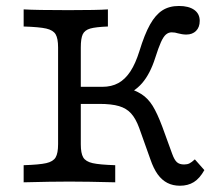

<svg xmlns="http://www.w3.org/2000/svg" viewBox="-20 -602 731 634"><path d="M476.6 -75.8 439.5 -179.8Q428.2 -210.5 412.9 -227.4Q397.6 -244.4 373 -251.6Q348.4 -258.9 308.1 -258.9H219.4V-315.3H317.7Q348.4 -315.3 371 -327.8Q393.5 -340.3 410.5 -366.1Q427.4 -391.9 440.3 -433.1Q457.3 -488.7 475.4 -521Q493.5 -553.2 516.1 -567.7Q538.7 -582.3 571 -582.3Q603.2 -582.3 621.4 -569.4Q639.5 -556.5 639.5 -533.1Q639.5 -512.1 627.4 -500Q615.3 -487.9 595.2 -487.9Q587.9 -487.9 581 -489.1Q574.2 -490.3 567.7 -491.9Q562.9 -493.5 557.7 -494.4Q552.4 -495.2 546.8 -495.2Q536.3 -495.2 527.8 -487.9Q519.4 -480.6 511.3 -462.5Q503.2 -444.4 492.7 -411.3Q475.8 -358.1 449.2 -327.4Q422.6 -296.8 384.7 -285.5L388.7 -315.3Q425.8 -304.8 447.2 -291.1Q468.5 -277.4 483.9 -252.8Q499.2 -228.2 516.1 -183.1L548.4 -94.4Q555.6 -74.2 564.1 -66.5Q572.6 -58.9 587.9 -58.9Q598.4 -58.9 605.6 -62.5Q612.9 -66.1 623.4 -75.8L654.8 -40.3Q639.5 -12.9 620.2 -0.8Q600.8 11.3 574.2 11.3Q550.8 11.3 532.7 2Q514.5 -7.3 500.8 -26.2Q487.1 -45.2 476.6 -75.8ZM171.8 -125.8V-445.2Q171.8 -475 163.7 -488.7Q155.6 -502.4 132.7 -507.7Q109.7 -512.9 58.1 -514.5V-571Q99.2 -568.5 205.6 -568.5Q302.4 -568.5 336.3 -571V-514.5Q296 -512.9 277.8 -507.7Q259.7 -502.4 253.2 -488.7Q246.8 -475 246.8 -445.2V-125.8Q246.8 -96 254.8 -82.3Q262.9 -68.5 285.9 -63.3Q308.9 -58.1 360.5 -56.5V0Q266.1 -2.4 208.9 -2.4Q150 -2.4 58.1 0V-56.5Q109.7 -58.1 132.7 -63.3Q155.6 -68.5 163.7 -82.3Q171.8 -96 171.8 -125.8Z"/></svg>

Font: Playfair Micro SmCond SmLight
Style: Regular
Weight: 360
Width: 4
Designer: Claus Eggers Sørensen
Foundry: Claus Eggers Sørensen
Version: Version 2.100;Glyphs 3.2 (3219)